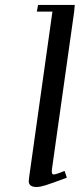

<svg xmlns="http://www.w3.org/2000/svg" viewBox="-20 -749 322 776"><path d="M96.2 -17.1Q96.2 -21.5 98.1 -35.2L191.9 -702.1H128.9L133.8 -729H282.2L279.8 -702.1L189.9 -64.9Q187 -43.9 196.8 -43.9Q206.5 -43.9 241.2 -58.1L250 -30.8Q187 -7.3 164.3 -0.2Q141.6 6.8 127.9 6.8Q96.2 6.8 96.2 -17.1Z"/></svg>

Font: Dehuti
Style: Bold-Italic
Weight: 700
Version: Version 1.2